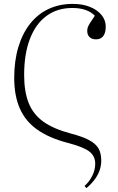

<svg xmlns="http://www.w3.org/2000/svg" viewBox="-20 -757 607 986"><path d="M424 209 414 198Q439 176 454 145.5Q469 115 469 84Q469 44 438 20.5Q407 -3 325 -24Q231 -49 171 -91.5Q111 -134 82 -199.5Q53 -265 53 -357Q53 -444 74 -514.5Q95 -585 134.5 -635Q174 -685 229.5 -711Q285 -737 354 -737Q403 -737 441 -722Q479 -707 501 -680.5Q523 -654 523 -620Q523 -589 510.5 -572Q498 -555 473 -555Q452 -555 440 -566.5Q428 -578 428 -598Q428 -607 430.5 -615.5Q433 -624 441.5 -637.5Q450 -651 467 -676Q448 -696 419 -706Q390 -716 351 -716Q274 -716 218.5 -675Q163 -634 133.5 -557Q104 -480 104 -372Q104 -286 127.5 -227.5Q151 -169 203 -132Q255 -95 341 -72Q403 -56 437.5 -37.5Q472 -19 486 5.5Q500 30 500 68Q500 93 492 116.5Q484 140 467.5 163Q451 186 424 209Z"/></svg>

Font: Literata 60pt ExtraLight
Style: Regular
Weight: 250
Designer: Latin by Veronika Burian and Jose Scaglione. Greek by Irene Vlachou. Cyrillic by Vera Evstafieva.
Foundry: TypeTogether
Version: Version 3.103;gftools[0.9.29]